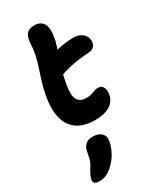

<svg xmlns="http://www.w3.org/2000/svg" viewBox="-265 -793 1025 1240"><g transform="rotate(-30 247.5 -172.5)"><path d="M263 13Q173 13 123 -25Q73 -63 59 -131.5Q45 -200 63 -290Q73 -340 85 -379Q97 -418 109.5 -454.5Q122 -491 132 -533Q142 -578 142.5 -605.5Q143 -633 149 -659Q155 -684 172 -699Q189 -714 223 -714Q271 -714 290.5 -678.5Q310 -643 292 -558Q284 -529 274.5 -500Q265 -471 254.5 -440.5Q244 -410 234 -374.5Q224 -339 216 -296Q204 -237 208 -203Q212 -169 231 -154Q250 -139 282 -139Q306 -139 321.5 -144Q337 -149 349.5 -154Q362 -159 376 -159Q404 -159 415 -137Q426 -115 420 -86Q411 -36 370 -11.5Q329 13 263 13ZM207 -339Q162 -322 143 -340.5Q124 -359 131 -394Q137 -423 152.5 -446.5Q168 -470 216 -486Q245 -496 277.5 -503.5Q310 -511 342.5 -515Q375 -519 403 -519Q433 -519 455 -506.5Q477 -494 487.5 -474Q498 -454 494 -430Q491 -412 478 -400Q465 -388 446 -386Q396 -383 356.5 -377.5Q317 -372 281.5 -363Q246 -354 207 -339ZM86 369Q37 369 45 331Q48 320 53 308.5Q58 297 69 277Q88 250 95.5 229.5Q103 209 105.5 192Q108 175 112 160Q117 133 136 115Q155 97 188 97Q233 97 255 119.5Q277 142 269 180Q261 219 240.5 257Q220 295 184 327Q160 349 136.5 359Q113 369 86 369Z"/></g></svg>

Font: Shantell Sans
Style: Bold Italic
Weight: 700
Italic angle: -11°
Designer: Stephen Nixon, Anya Danilova, Shantell Martin
Foundry: Arrow Type
Version: Version 1.011;[c5ecc13dd]